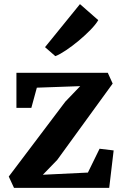

<svg xmlns="http://www.w3.org/2000/svg" viewBox="-20 -907 591 927"><path d="M367.2 -491.1 157.9 -483.7 131.3 -386.1H59.3V-555.4H500.5L524 -503.5L256.2 -134.8L186.9 -63.3L404.4 -73.8L460.7 -188.9L528.7 -180.7L507.3 0H47.6L22.3 -54.6L295.3 -416.1ZM248.5 -636.3H246.7L197.4 -679.3L366.1 -887.1L454.4 -809.7Q442.4 -789 417 -762.9Q391.6 -736.8 360.6 -710.9Q329.6 -685 299.6 -664.9Q269.7 -644.8 248.5 -636.3Z"/></svg>

Font: Merriweather 7pt Light
Style: Regular
Weight: 300
Designer: Eben Sorkin
Foundry: Eben Sorkin
Version: Version 2.200;gftools[0.9.31]